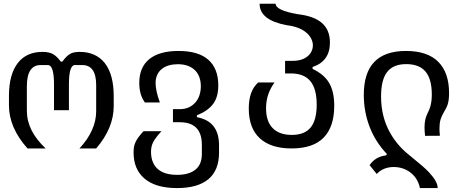

<svg xmlns="http://www.w3.org/2000/svg" viewBox="-20 -777 2448 1005"><path d="M218.8 0Q168.9 -47.4 144.8 -95.9Q120.6 -144.5 120.6 -198.2V-325.2Q120.6 -436.5 192.9 -436.5H230.5Q262.7 -436.5 262.7 -335.4V-200.2H340.8V-335.4Q340.8 -436.5 372.1 -436.5H408.7Q483.4 -437.5 483.4 -332V-194.8Q483.4 -94.7 396 0H483.4Q575.2 -106.4 575.2 -221.7V-273.9Q575.2 -388.2 527.8 -447.8Q481 -505.4 397 -505.4Q366.2 -505.4 348.1 -495.6Q327.6 -484.4 306.6 -454.6H298.3Q276.9 -482.9 257.3 -494.1Q236.3 -505.4 202.1 -505.4Q119.1 -505.4 73.7 -447.8Q26.9 -388.2 26.9 -274.9V-225.1Q26.9 -108.9 124 0Z M1126.5 22V-16.6Q1126.5 -142.6 1010.7 -163.6V-173.3Q1069.8 -197.3 1096.2 -233.9Q1122.6 -270 1122.6 -330.1Q1122.6 -418 1070.6 -464.1Q1018.6 -510.3 914.1 -510.3Q814.5 -510.3 761.7 -467.8Q709 -425.3 709 -342.3Q709 -281.2 738.3 -240.7H816.9Q805.7 -270.5 800 -296.9Q794.4 -323.2 794.4 -342.8Q794.4 -366.7 803.2 -385.5Q812 -404.3 827.6 -416.5Q842.8 -428.7 864.3 -434.8Q885.7 -440.9 910.6 -440.9Q972.2 -440.9 1004.9 -404.8Q1031.2 -374.5 1031.2 -325.2Q1031.2 -301.3 1024.4 -279.8Q1017.6 -258.3 1003.9 -242.2Q973.1 -205.6 920.9 -205.6H885.3V-137.2H920.9Q1036.6 -137.2 1036.6 -18.6V29.3Q1036.6 83.5 1003.2 110.8Q969.7 138.2 907.2 138.2Q838.9 138.2 804.7 106.7Q770.5 75.2 770.5 17.6Q770.5 -10.7 781.2 -31.7Q786.6 -43 796.9 -56.6Q807.1 -70.3 825.2 -90.3H731.4Q700.2 -57.1 689.5 -33.2Q683.6 -21 681.4 -8.3Q679.2 4.4 679.2 21Q679.2 108.9 735.8 157.2Q794.4 207.5 906.7 207.5Q1014.6 207.5 1070.6 161.1Q1126.5 114.7 1126.5 22Z M1729.5 -223.1Q1729.5 -297.9 1702.6 -343.3Q1689 -366.2 1667.7 -384Q1646.5 -401.9 1616.2 -416.5V-426.3Q1707 -456.5 1707 -554.2Q1707 -620.1 1665.3 -656.5Q1623.5 -692.9 1539.6 -702.6Q1422.9 -722.7 1422.9 -757.3H1338.9Q1338.9 -671.4 1481.4 -645Q1548.3 -636.7 1585 -605Q1601.1 -590.8 1609.4 -573.7Q1617.7 -556.6 1617.7 -539.6Q1617.7 -523.4 1610.8 -508.8Q1604 -494.1 1590.8 -482.9Q1561.5 -458.5 1512.2 -458.5H1472.2V-392.6H1502.9Q1571.3 -392.6 1604.5 -352.3Q1637.7 -312 1637.7 -229Q1637.7 -148.4 1606 -109.6Q1574.2 -70.8 1507.3 -70.8Q1442.4 -70.8 1407.5 -106.2Q1372.6 -141.6 1372.6 -210.4Q1372.6 -284.7 1417 -345.2H1331.5Q1282.2 -301.8 1282.2 -209.5Q1282.2 -106 1340.1 -53Q1397.9 0 1506.3 0Q1618.7 0 1674.1 -56.6Q1729.5 -113.3 1729.5 -223.1Z M2271 207.5Q2271 189 2259 168.5Q2247.1 147.9 2225.1 124.5Q2210 108.4 2191.4 92.5Q2172.9 76.7 2142.1 51.3L2123 35.6Q2062 -12.7 2024.9 -76.7Q1974.6 -162.1 1974.6 -272.5Q1974.6 -359.4 2006.6 -400.4Q2038.6 -441.4 2106.4 -441.4Q2174.3 -441.4 2207.3 -402.3Q2240.2 -363.3 2240.2 -282.2Q2240.2 -249.5 2233.9 -225.1Q2231.4 -214.8 2227.1 -204.1Q2222.7 -193.4 2217.8 -183.6Q2210.4 -168.5 2207 -154.8Q2202.1 -135.3 2202.1 -109.9Q2202.1 -89.4 2205.1 -65.9L2282.7 -66.4Q2280.3 -88.4 2280.3 -103.5Q2280.3 -132.3 2285.9 -150.9Q2291.5 -169.4 2301.8 -187Q2310.5 -202.1 2315.2 -210.9Q2319.8 -219.7 2323.2 -230Q2330.6 -252.9 2330.6 -289.6Q2330.6 -397 2273.9 -453.6Q2217.3 -510.3 2105 -510.3Q1994.6 -510.3 1939.5 -453.1Q1884.3 -396 1884.3 -280.3Q1884.3 -191.9 1915 -112.3Q1945.8 -32.7 2005.9 29.8L1999.5 36.6Q1944.8 43 1914.6 87.4L1952.1 133.8Q1968.3 115.7 1991.2 106.4Q2014.2 97.2 2041 97.2Q2064 97.2 2085.9 104Q2107.9 110.8 2126.5 124.5Q2167 154.8 2178.2 207.5Z"/></svg>

Font: Hack Dev
Style: Regular
Weight: 400
Designer: Christopher Simpkins
Foundry: Christopher Simpkins
Version: Version 2.0315